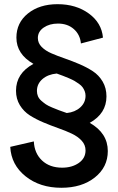

<svg xmlns="http://www.w3.org/2000/svg" viewBox="-20 -682 564 914"><path d="M272 211.9Q169.9 211.9 101.6 157.2Q33.2 102.5 28.8 17.1L141.1 -8.8Q143.6 47.4 179.9 81.8Q216.3 116.2 275.9 116.2Q322.8 116.2 355 93.8Q387.2 71.3 387.2 34.2Q387.2 7.8 368.9 -12.2Q350.6 -32.2 321.5 -45.9Q292.5 -59.6 257.1 -72Q221.7 -84.5 186.3 -99.4Q150.9 -114.3 121.8 -132.8Q92.8 -151.4 74.5 -181.4Q56.2 -211.4 56.2 -250Q56.2 -333 139.2 -377.9Q58.1 -424.3 58.1 -502.9Q58.1 -573.7 113 -617.9Q168 -662.1 253.9 -662.1Q341.8 -662.1 402.8 -617.7Q463.9 -573.2 470.2 -502.9L365.2 -475.1Q361.3 -517.1 331.5 -543.5Q301.8 -569.8 255.9 -569.8Q215.8 -569.8 188 -550.8Q160.2 -531.7 160.2 -501Q160.2 -477.1 178.2 -458.7Q196.3 -440.4 225.1 -428Q253.9 -415.5 288.6 -403.6Q323.2 -391.6 358.2 -376.7Q393.1 -361.8 421.9 -343Q450.7 -324.2 468.8 -293.5Q486.8 -262.7 486.8 -223.1Q486.8 -141.6 407.2 -97.2Q493.2 -48.3 493.2 37.1Q493.2 113.8 431.4 162.8Q369.6 211.9 272 211.9ZM155.8 -249Q155.8 -235.8 160.6 -224.1Q165.5 -212.4 176.5 -202.6Q187.5 -192.9 198.2 -185.5Q209 -178.2 228.3 -170.2Q247.6 -162.1 260.7 -157.2Q273.9 -152.3 297.9 -144Q336.9 -147.9 362.1 -170.7Q387.2 -193.4 387.2 -226.1Q387.2 -237.8 383.1 -248.3Q378.9 -258.8 373 -266.8Q367.2 -274.9 355.5 -283.2Q343.8 -291.5 334.5 -296.9Q325.2 -302.2 308.1 -309.6Q291 -316.9 280.5 -320.8Q270 -324.7 250 -332Q208 -328.1 181.9 -305.4Q155.8 -282.7 155.8 -249Z"/></svg>

Font: Apfel Grotezk Mittel
Style: Regular
Weight: 500
Designer: Luigi Gorlero
Foundry: © 2023, Luigi Gorlero & Collletttivo
Version: Version 2.000;Glyphs 3.2 (3217)